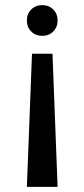

<svg xmlns="http://www.w3.org/2000/svg" viewBox="-20 -530 330 750"><path d="M105 -320H185L205 200H85ZM85 -450Q85 -476 102 -493Q119 -510 145 -510Q171 -510 188 -493Q205 -476 205 -450Q205 -424 188 -407Q171 -390 145 -390Q119 -390 102 -407Q85 -424 85 -450Z"/></svg>

Font: Scada
Style: Regular
Weight: 400
Designer: Jovanny Lemonad
Foundry: Jovanny Lemonad
Version: Version 3.005; ttfautohint (v0.91) -l 8 -r 50 -G 200 -x 0 -w